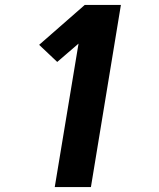

<svg xmlns="http://www.w3.org/2000/svg" viewBox="-20 -755 640 775"><path d="M201 0 297 -579 211 -505 138 -574 322 -735H468L347 0Z"/></svg>

Font: Iosevka Heavy Extended
Style: Italic
Weight: 900
Width: 7
Italic angle: -9°
Monospace: yes
Designer: Belleve Invis
Foundry: Belleve Invis
Version: Version 32.5.0; ttfautohint (v1.8.4)